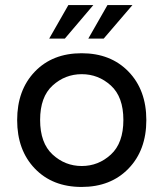

<svg xmlns="http://www.w3.org/2000/svg" viewBox="-20 -731 648 761"><path d="M48 -255Q48 -374 118 -447Q188 -520 303.5 -520Q419 -520 489.5 -447Q560 -374 560 -255Q560 -136 489.5 -63Q419 10 303.5 10Q188 10 118 -63Q48 -136 48 -255ZM188.5 -118.5Q238 -73 304 -73Q370 -73 419.5 -118.5Q469 -164 469 -255.5Q469 -347 419.5 -392Q370 -437 304 -437Q238 -437 188.5 -392Q139 -347 139 -255.5Q139 -164 188.5 -118.5ZM251 -711H350L237 -578H175ZM406 -711H505L391 -578H330Z"/></svg>

Font: Varela
Style: Regular
Weight: 400
Designer: Joe Prince
Foundry: Joe Prince
Version: Version 1.000